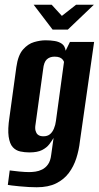

<svg xmlns="http://www.w3.org/2000/svg" viewBox="-20 -671 417 810"><path d="M135 119Q121 119 101 118Q81 117 62 115Q43 113 29.5 111.5Q16 110 13 109L21 48Q35 50 60 52.5Q85 55 103 55Q115 55 129.5 53Q144 51 158 44Q172 37 182.5 22.5Q193 8 196 -18L206 -89Q199 -77 188 -62.5Q177 -48 157.5 -38Q138 -28 104 -28Q84 -28 65.5 -32Q47 -36 34 -50Q21 -64 16.5 -94.5Q12 -125 20 -177L49 -388Q56 -438 77 -462Q98 -486 124 -493.5Q150 -501 172 -501Q193 -501 211 -498Q229 -495 241.5 -486Q254 -477 257 -457L275 -494H377L317 -74Q313 -38 302 -3.5Q291 31 270.5 58.5Q250 86 217 102.5Q184 119 135 119ZM163 -96Q180 -96 190.5 -104.5Q201 -113 207.5 -128.5Q214 -144 216 -161L250 -410Q248 -415 244 -420Q240 -425 232 -428.5Q224 -432 210 -432Q190 -432 177.5 -420.5Q165 -409 162 -379L130 -147Q127 -130 130 -119.5Q133 -109 138.5 -104Q144 -99 150.5 -97.5Q157 -96 163 -96ZM202 -546 122 -651H198L241 -604L301 -651H376L266 -546Z"/></svg>

Font: Alumni Sans Thin
Style: Bold Italic
Weight: 700
Italic angle: -8°
Version: Version 1.016